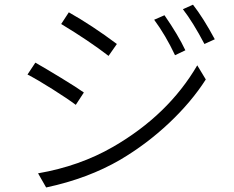

<svg xmlns="http://www.w3.org/2000/svg" viewBox="-20 -788 1017 835"><path d="M695.3 -721.7Q754.9 -635.7 786.1 -569.3L741.2 -547.9Q700.2 -634.8 650.4 -702.1ZM99.6 -463.9 133.8 -515.6Q176.8 -491.2 246.6 -448.7Q316.4 -406.2 344.7 -385.7L309.6 -332Q274.4 -358.4 208 -400.4Q141.6 -442.4 99.6 -463.9ZM145.5 -34.2Q326.2 -65.4 471.7 -149.4Q711.9 -288.1 837.9 -503.9L875 -442.4Q812.5 -344.7 715.8 -253.4Q619.1 -162.1 503.9 -93.8Q363.3 -11.7 180.7 27.3ZM246.1 -683.6 279.3 -734.4Q379.9 -677.7 488.3 -596.7L452.1 -544.9Q367.2 -610.4 246.1 -683.6ZM775.4 -748 819.3 -767.6Q864.3 -710 914.1 -617.2L869.1 -596.7Q819.3 -691.4 775.4 -748Z"/></svg>

Font: Min Sans Light
Style: Regular
Weight: 300
Designer: Jinseong-Kim, NotoSansCJK, Nunito
Foundry: Jinseong-Kim
Version: Version 1.400;Glyphs 3.1.2 (3151)